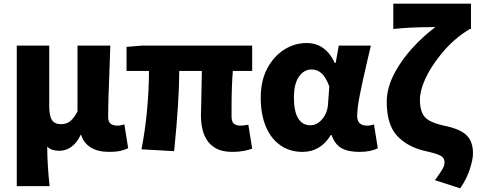

<svg xmlns="http://www.w3.org/2000/svg" viewBox="-20 -819 2634 1053"><path d="M72 -569H250V-239Q250 -183 265 -160.5Q280 -138 315 -138Q344 -138 365 -154.5Q386 -171 405 -208V-569H585L580 -423Q573 -257 573 -179Q573 -152 586 -141Q599 -130 625 -130Q644 -130 662 -137L683 -6Q661 4 637.5 9Q614 14 579 14Q518 14 479 -9.5Q440 -33 425 -79H422Q403 -37 372.5 -14.5Q342 8 306 8Q285 8 268.5 3Q252 -2 239 -15Q239 80 252 202H72Z M1154 -12Q1082 -59 1082 -187L1084 -269Q1087 -413 1087 -430H963Q963 -266 935 10L756 0Q777 -109 787 -220.5Q797 -332 797 -430H674V-562L760 -569H1363V-430H1257Q1250 -345 1250 -231V-181Q1250 -152 1262.5 -141Q1275 -130 1301 -130Q1312 -130 1342 -135L1363 -4Q1346 3 1317.5 8.5Q1289 14 1257 14Q1190 14 1154 -12Z M1410 -283Q1410 -377 1446 -444Q1481 -510 1538 -546.5Q1595 -583 1662 -583Q1765 -583 1816 -474H1821L1838 -569H2014Q1998 -499 1995 -488Q1968 -372 1953.5 -299Q1939 -226 1939 -182Q1939 -130 1994 -130Q2013 -130 2031 -137L2052 -6Q2014 14 1950 14Q1888 14 1852 -7Q1816 -28 1799 -78H1794Q1738 14 1639 14Q1570 14 1518 -22Q1466 -58 1438 -125Q1410 -192 1410 -283ZM1779 -248 1786 -345Q1769 -392 1745.5 -415Q1722 -438 1689 -438Q1647 -438 1619.5 -398.5Q1592 -359 1592 -285Q1592 -207 1615.5 -169.5Q1639 -132 1682 -132Q1719 -132 1747.5 -166Q1776 -200 1779 -248Z M2377 153Q2399 122 2408.5 105Q2418 88 2418 70Q2418 46 2394.5 34Q2371 22 2311 9Q2215 -13 2158 -74Q2101 -135 2101 -262Q2101 -340 2148 -426Q2183 -490 2239.5 -553Q2296 -616 2368 -671Q2358 -670 2329 -670Q2231 -670 2137 -660V-799H2563V-660H2557Q2467 -607 2395 -517Q2340 -448 2311.5 -384.5Q2283 -321 2283 -272Q2283 -228 2295 -201Q2306 -174 2334 -158Q2362 -142 2414 -130Q2501 -113 2537.5 -78.5Q2574 -44 2574 22Q2574 56 2556.5 109.5Q2539 163 2504 214L2365 169Z"/></svg>

Font: Merged Yaku Han JP Black
Style: Regular
Weight: 900
Designer: Ryoko NISHIZUKA 西塚涼子 (kana, bopomofo & ideographs); Paul D. Hunt (Latin, Greek & Cyrillic); Sandoll Communications 산돌커뮤니
Foundry: Adobe
Version: Version 2.004